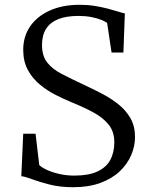

<svg xmlns="http://www.w3.org/2000/svg" viewBox="-20 -771 626 802"><path d="M285.5 11Q231 11 187.8 0Q144.5 -11 114.5 -22.2Q84.5 -33.5 69 -35L77 -212.5H128.5L144 -81.5Q155.5 -70.5 177.8 -60.5Q200 -50.5 229.2 -44Q258.5 -37.5 290.5 -37.5Q350.5 -37.5 387.2 -54.8Q424 -72 440.8 -103.2Q457.5 -134.5 457.5 -177Q457.5 -221 433.8 -250.5Q410 -280 369.5 -301.8Q329 -323.5 278.5 -344Q247 -357 212 -374.8Q177 -392.5 146.2 -418Q115.5 -443.5 96.2 -479Q77 -514.5 77 -563Q77 -619 106.2 -661.2Q135.5 -703.5 188.5 -727.2Q241.5 -751 313 -751Q346.5 -751 376 -746.2Q405.5 -741.5 430 -735Q454.5 -728.5 472.8 -722.8Q491 -717 501.5 -715L495.5 -551.5H446L427.5 -675Q420.5 -681 403.2 -688Q386 -695 361.2 -699.8Q336.5 -704.5 308 -704.5Q257 -704.5 223.2 -691Q189.5 -677.5 172.5 -650.5Q155.5 -623.5 155.5 -583Q155.5 -537.5 177.2 -509.8Q199 -482 238.5 -461.8Q278 -441.5 330 -417Q367 -400 404.5 -380.5Q442 -361 473.8 -336Q505.5 -311 524.8 -277.5Q544 -244 544 -199Q544 -160.5 528 -123Q512 -85.5 480 -55.2Q448 -25 399.5 -7Q351 11 285.5 11Z"/></svg>

Font: Merriweather 20pt Light
Style: Regular
Weight: 300
Version: Version 2.100